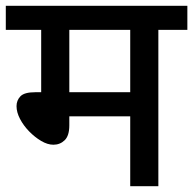

<svg xmlns="http://www.w3.org/2000/svg" viewBox="-20 -642 666 662"><path d="M526 -539V0H429V-241H219V-210Q219 -174 203 -158.5Q187 -143 164 -143Q144 -143 122 -156Q100 -169 80.5 -189Q61 -209 49 -232Q37 -255 37 -276Q37 -296 50.5 -310Q64 -324 101 -324H122V-539H0V-622H626V-539ZM429 -539H219V-324H429Z"/></svg>

Font: Noto Sans Medium
Style: Regular
Weight: 500
Designer: Monotype Design Team
Foundry: Monotype Imaging Inc.
Version: Version 2.007